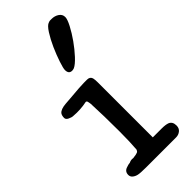

<svg xmlns="http://www.w3.org/2000/svg" viewBox="-205 -650 686 686"><g transform="rotate(-45 138.0 -307.0)"><path d="M260 -584Q260 -573 248 -550Q236 -527 219 -503Q202 -479 183.5 -459Q165 -439 152 -433Q146 -431 142 -431Q125 -431 125 -451Q125 -460 133.5 -485.5Q142 -511 154 -538Q166 -565 180 -587Q194 -609 205 -612Q210 -614 213 -614Q216 -614 220 -614Q236 -614 248 -606Q260 -598 260 -584ZM102 -315Q100 -318 97 -318Q64 -311 30 -314Q23 -314 12.5 -319Q2 -324 2 -332Q2 -344 7 -351Q16 -362 42 -364Q54 -365 68 -366Q68 -361 68 -366Q124 -371 140 -371H157Q171 -371 175 -359Q177 -351 177 -337Q177 -198 177 -59H221Q241 -59 252 -55Q267 -49 267 -29Q267 -15 257.5 -7.5Q248 0 236 0H84Q55 0 44.5 -2.5Q34 -5 27 -11Q20 -17 20 -26Q20 -44 38 -49Q45 -52 55 -53Q65 -58 75 -56Q93 -58 98 -60.5Q103 -63 105 -69Q108 -104 108 -158Q108 -238 105 -300Q104 -309 102 -315Z"/></g></svg>

Font: Scratch Savers
Style: Book
Weight: 400
Designer: Pablo Impallari, Rodrigo Fuenzalida, Brenda Gallo
Foundry: Pablo Impallari, Rodrigo Fuenzalida, Brenda Gallo
Version: Version 4.0b1